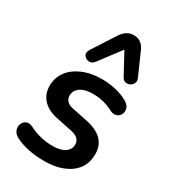

<svg xmlns="http://www.w3.org/2000/svg" viewBox="-191 -871 869 978"><g transform="rotate(30 244.0 -382.0)"><path d="M226 10Q127 10 57 -25Q34 -37 27.5 -55.5Q21 -74 27.5 -91Q34 -108 50.5 -115Q67 -122 90 -110Q154 -78 226 -78Q273 -78 298 -95.5Q323 -113 323 -142Q323 -182 268 -193L176 -212Q121 -223 90.5 -255.5Q60 -288 60 -337Q60 -382 85.5 -418.5Q111 -455 160.5 -477Q210 -499 280 -499Q316 -499 357.5 -489.5Q399 -480 429 -462Q451 -449 456 -431Q461 -413 453.5 -397.5Q446 -382 429 -376.5Q412 -371 389 -383Q336 -411 274 -411Q225 -411 199 -392.5Q173 -374 173 -344Q173 -326 184.5 -313Q196 -300 221 -295L313 -276Q436 -250 436 -151Q436 -74 378.5 -32Q321 10 226 10ZM429 -597Q437 -580 431 -567Q425 -554 412.5 -547.5Q400 -541 386.5 -544Q373 -547 365 -562L298 -686L203 -560Q190 -542 171 -543.5Q152 -545 142 -560Q132 -575 146 -597L230 -727Q244 -750 262.5 -762Q281 -774 304 -774Q350 -774 371 -728Z"/></g></svg>

Font: Nunito
Style: Bold Italic
Weight: 700
Italic angle: -9°
Designer: Vernon Adams
Foundry: Vernon Adams
Version: Version 3.601; ttfautohint (v1.8.2.53-6de2)